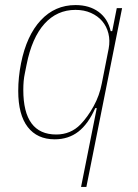

<svg xmlns="http://www.w3.org/2000/svg" viewBox="-20 -538 546 758"><path d="M362 -111H356Q328 -48 289 -18Q250 12 196 12Q127 12 89.5 -36.5Q52 -85 52 -179Q52 -233 63 -288Q85 -398 141 -458Q197 -518 278 -518Q333 -518 369.5 -491Q406 -464 417 -415H423L441 -506H462L321 200H300ZM202 -7Q259 -7 298 -47Q326 -76 349.5 -118.5Q373 -161 382 -209L409 -346Q415 -378 408 -406Q401 -434 383.5 -454.5Q366 -475 339 -487Q312 -499 278 -499Q205 -499 155.5 -444Q106 -389 85 -283L78 -248Q75 -234 73.5 -218.5Q72 -203 72 -183Q72 -7 202 -7Z"/></svg>

Font: IBM Plex Sans Cond Thin
Style: Italic
Weight: 100
Width: 3
Italic angle: -11°
Designer: Mike Abbink, Paul van der Laan, Pieter van Rosmalen
Foundry: Bold Monday
Version: Version 1.3